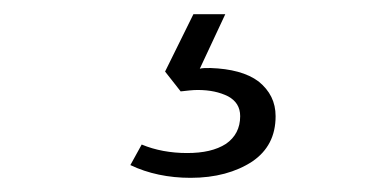

<svg xmlns="http://www.w3.org/2000/svg" viewBox="-20 -32 538 271"><path d="M164 201C189 213 218 219 249 219C284 219 313 211 336 196C358 181 369 160 369 132C369 112 361 96 345 83C329 71 306 65 277 64C270 64 265 64 262 65C262 65 298 -12 298 -12C298 -12 253 -12 253 -12C253 -12 213 69 213 69C213 69 235 97 235 97C244 96 252 95 259 95C276 95 290 98 302 104C313 110 319 119 319 132C319 149 312 162 299 171C285 180 267 184 244 184C221 184 199 180 180 172C180 172 164 201 164 201Z"/></svg>

Font: BUSH 25 TRIRONG 0515 A
Style: Regular
Weight: 400
Designer: Katatrad Team
Foundry: CadsonDemak